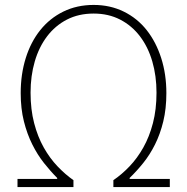

<svg xmlns="http://www.w3.org/2000/svg" viewBox="-20 -759 759 779"><path d="M51 -33H212V-37Q185 -64 158.5 -97.5Q132 -131 111 -173Q90 -215 77 -266.5Q64 -318 64 -381Q64 -458 84.5 -523.5Q105 -589 143.5 -637Q182 -685 237 -712Q292 -739 360 -739Q427 -739 482 -712Q537 -685 575 -637Q613 -589 634 -523.5Q655 -458 655 -381Q655 -318 642.5 -266.5Q630 -215 609 -173Q588 -131 561 -97.5Q534 -64 506 -37V-33H669V0H440V-28Q474 -51 505.5 -84Q537 -117 561.5 -160.5Q586 -204 600.5 -259.5Q615 -315 615 -383Q615 -451 598 -509.5Q581 -568 548 -611.5Q515 -655 467.5 -679.5Q420 -704 360 -704Q299 -704 251.5 -679.5Q204 -655 171 -611.5Q138 -568 121 -509.5Q104 -451 104 -383Q104 -315 118.5 -259.5Q133 -204 157.5 -160.5Q182 -117 213.5 -84Q245 -51 278 -28V0H51Z"/></svg>

Font: SpoqaHanSansJP-Thin
Style: Regular
Weight: 250
Designer: [Source Han Sans]
Ryoko NISHIZUKA  (kana & ideographs); Paul D. Hunt (Latin, Greek & Cyrillic); Wenlong ZHANG  (bopomofo
Foundry: Spoqa (http://bi.spoqa.com)
Version: Version 1.002.20150607